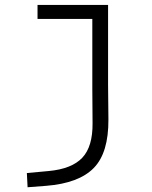

<svg xmlns="http://www.w3.org/2000/svg" viewBox="-20 -538 626 792"><path d="M93.8 234.4 90.8 175.8 180.7 167.5Q275.9 158.7 319.3 112.8Q362.8 66.9 361.8 -30.3L360.8 -170.9V-460H134.8V-517.6H425.8V-187.5L427.2 -45.9Q428.2 92.3 366.7 155Q305.2 217.8 170.9 228.5Z"/></svg>

Font: Caskaydia Cove Light
Style: Regular
Weight: 300
Monospace: yes
Designer: Aaron Bell
Foundry: Saja Typeworks
Version: Version 4.300; ttfautohint (v1.8.3)